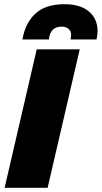

<svg xmlns="http://www.w3.org/2000/svg" viewBox="-20 -895 485 915"><path d="M360 -660 207 0H2L155 -660ZM87 -707Q100 -785 148.5 -830Q197 -875 287 -875Q363 -875 404 -840Q445 -805 445 -747Q445 -730 440 -707H316Q319 -719 319 -728Q319 -747 306.5 -757.5Q294 -768 274 -768Q219 -768 213 -707Z"/></svg>

Font: Work Sans ExtraBold
Style: Italic
Weight: 800
Italic angle: -13°
Designer: Wei Huang
Foundry: Wei Huang
Version: Version 2.012; ttfautohint (v1.8.3)